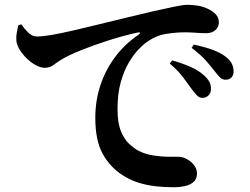

<svg xmlns="http://www.w3.org/2000/svg" viewBox="-20 -754 1040 798"><path d="M774.9 -386.3Q760.9 -406.5 740.7 -433.1Q720.5 -459.7 685.6 -489.9L695.5 -503.1Q737.3 -491.2 771.6 -476.1Q805.9 -461.1 828.8 -439.9Q844.8 -425.6 851.2 -411.6Q857.5 -397.6 856.7 -383.3Q856.7 -367.9 846.6 -357.6Q836.5 -347.2 820.2 -347.2Q808 -347.9 797.8 -358.4Q787.6 -368.8 774.9 -386.3ZM868.1 -463.4Q854.2 -481.2 835 -503.1Q815.8 -525 776.5 -555.2L785.4 -568.6Q828 -559.9 861.7 -547.7Q895.4 -535.5 915.8 -519.8Q935 -505.7 942.9 -490.5Q950.8 -475.2 950.8 -457.8Q950.8 -441.7 942.2 -432.2Q933.5 -422.6 918 -422.6Q903.3 -422.6 893.1 -433.5Q882.9 -444.4 868.1 -463.4ZM68.2 -653 56 -648.9Q53.6 -637.2 50.2 -620.7Q46.9 -604.3 47.9 -586.5Q49.3 -568.2 61.2 -548.5Q73.1 -528.7 91.1 -511.2Q109.1 -493.7 129.1 -482.9Q149.2 -472.2 166.3 -472.2Q187.6 -472.2 204.3 -485.2Q221 -498.1 236.5 -507.1Q266.7 -525.2 318.5 -545.9Q370.3 -566.7 431.8 -586.3Q493.3 -605.9 552.4 -618.9Q560.7 -620.9 561.4 -617.6Q562.2 -614.2 555.7 -609.5Q499 -571.2 458.8 -517.6Q418.6 -464 397.4 -400Q376.1 -335.9 376.1 -264.4Q376.1 -169.6 407.1 -114Q438.1 -58.5 489.7 -25.7Q521 -5.7 555.5 5.2Q590.1 16.1 627.4 20.2Q664.8 24.3 702.9 24.3Q725.9 24.3 747.8 19.6Q769.7 14.9 784.2 2.5Q798.7 -10 798.7 -33Q798.7 -51.8 786.6 -67.4Q774.4 -83 756.7 -92.7Q739 -102.4 721.7 -102.4Q707.8 -102.4 678.8 -102.6Q649.9 -102.7 616.5 -108Q583.1 -113.3 554.7 -127.8Q537.3 -137.4 517.2 -155.7Q497.1 -174.1 482.8 -208.4Q468.5 -242.6 468.5 -300.7Q468.5 -364.7 481.8 -412.2Q495.2 -459.8 515.1 -493.3Q535 -526.9 554.9 -547.8Q574.8 -568.6 588.5 -577.9Q628.4 -606.9 671.4 -613.3Q714.4 -619.7 748.5 -619.7Q770 -619.7 793.6 -617.9Q817.1 -616 836.7 -616Q861.4 -616 875.5 -629.2Q889.7 -642.3 889.7 -661Q889.7 -681.1 876.4 -694.8Q863.2 -708.5 843.1 -717.7Q823.9 -727 802.1 -730.5Q780.3 -734 757.6 -734Q742.1 -734 705.1 -726.4Q668 -718.9 618.5 -707.6Q568.9 -696.4 515.5 -683.1Q449.6 -667.2 390.2 -652.6Q330.8 -638 281.2 -626.6Q231.7 -615.2 194 -608.7Q156.3 -602.3 133.9 -602.3Q114.2 -602.3 97.9 -618.1Q81.6 -634 68.2 -653Z"/></svg>

Font: Noto Serif TC
Style: Regular
Weight: 200
Designer: Ryoko NISHIZUKA 西塚涼子 (kana & ideographs); Frank Grießhammer (Latin, Greek & Cyrillic); Wenlong ZHANG 张文龙 (bopomofo); San
Foundry: Adobe
Version: Version 2.001;hotconv 1.1.0;makeotfexe 2.6.0